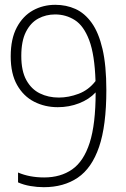

<svg xmlns="http://www.w3.org/2000/svg" viewBox="-20 -769 522 798"><path d="M210 -749Q255 -749 293.5 -731.8Q332 -714.5 361 -674.2Q390 -634 406 -565.5Q422 -497 422 -394.5Q422 -247 391.8 -158.5Q361.5 -70 303.2 -30.5Q245 9 162 9Q134.5 9 106.5 4.2Q78.5 -0.5 55 -11V-52Q102.5 -31.5 163.5 -31.5Q232 -31.5 280 -65Q328 -98.5 352.8 -175.8Q377.5 -253 377.5 -385Q350.5 -356 309 -339.8Q267.5 -323.5 220 -323.5Q166.5 -323.5 122 -346.2Q77.5 -369 51 -415.8Q24.5 -462.5 24.5 -534.5Q24.5 -607.5 49.8 -655Q75 -702.5 117 -725.8Q159 -749 210 -749ZM224.5 -363.5Q265 -363.5 306.8 -379.2Q348.5 -395 377 -432Q373.5 -541.5 350.8 -601.8Q328 -662 291 -685.5Q254 -709 209 -709Q171 -709 139 -691.8Q107 -674.5 87.8 -636.5Q68.5 -598.5 68.5 -536.5Q68.5 -474 89.5 -436Q110.5 -398 145.8 -380.8Q181 -363.5 224.5 -363.5Z"/></svg>

Font: Encode Sans Cnd XLt
Style: Regular
Weight: 200
Width: 3
Designer: Multiple Designers
Foundry: Impallari Type
Version: Version 3.002; ttfautohint (v1.8.3) -l 8 -r 50 -G 200 -x 14 